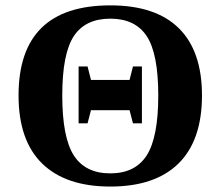

<svg xmlns="http://www.w3.org/2000/svg" viewBox="-20 -682 818 712"><path d="M210.9 -328.1Q210.9 -172.4 253.7 -105.7Q296.4 -39.1 389.2 -39.1Q481.4 -39.1 524.2 -106Q566.9 -172.9 566.9 -328.1Q566.9 -482.9 524.2 -547.9Q481.4 -612.8 389.2 -612.8Q296.4 -612.8 253.7 -547.9Q210.9 -482.9 210.9 -328.1ZM48.8 -328.1Q48.8 -662.1 389.2 -662.1Q557.1 -662.1 643.1 -577.4Q729 -492.7 729 -328.1Q729 -161.6 642.1 -75.9Q555.2 9.8 389.2 9.8Q223.6 9.8 136.2 -75.7Q48.8 -161.1 48.8 -328.1ZM460.4 -385.7 473.1 -435.5H506.3V-224.6H473.1L460.4 -273.4H317.4L304.7 -224.6H271.5V-435.5H304.7L317.4 -385.7Z"/></svg>

Font: Tinos
Style: Bold
Weight: 700
Designer: Steve Matteson
Foundry: Monotype Imaging Inc.
Version: Version 1.23